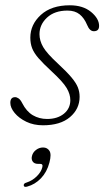

<svg xmlns="http://www.w3.org/2000/svg" viewBox="-20 -478 416 744"><path d="M162.5 -17Q202.5 -17 227.5 -37.2Q252.5 -57.5 252.5 -90Q252.5 -113 238.2 -137Q224 -161 179.5 -202Q147 -232 129.2 -252.5Q111.5 -273 104.5 -291.2Q97.5 -309.5 97.5 -332Q97.5 -383 138.2 -420.2Q179 -457.5 250.5 -457.5Q301.5 -457.5 332.8 -431.8Q364 -406 364 -377.5Q364 -357 343.5 -357Q327.5 -357 317.5 -381.5Q306.5 -408 288.5 -422.5Q270.5 -437 241.5 -437Q191.5 -437 162.2 -409.8Q133 -382.5 133 -345.5Q133 -320.5 147.2 -295.8Q161.5 -271 205 -231Q239 -199.5 257 -178Q275 -156.5 281.8 -139.2Q288.5 -122 288.5 -103Q288.5 -56 251.2 -24.2Q214 7.5 146.5 7.5Q110.5 7.5 82 -6.2Q53.5 -20 36.8 -40.2Q20 -60.5 20 -79.5Q20 -101.5 38.5 -101.5Q45 -101.5 52.2 -96.5Q59.5 -91.5 66 -78.5Q82.5 -46 107.2 -31.5Q132 -17 162.5 -17ZM127.5 157Q113 157 106.8 148Q100.5 139 104 126Q107.5 112 119.8 102.8Q132 93.5 147 93.5Q163.5 93.5 171.8 106.8Q180 120 171.5 152Q162 188.5 138.8 212.8Q115.5 237 85.5 245Q73.5 248.5 72 241Q71 232.5 82.5 229.5Q105.5 222 122.5 205.2Q139.5 188.5 144 170Q147.5 157 135.5 157Z"/></svg>

Font: Fraunces 9pt S050 Thin
Style: Italic
Weight: 100
Italic angle: -16°
Version: Version 1.000; ttfautohint (v1.8.3)